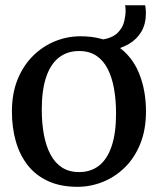

<svg xmlns="http://www.w3.org/2000/svg" viewBox="-20 -710 609 741"><path d="M26 -279.3Q26 -349.6 48 -403.7Q70.1 -457.8 107.8 -494.8Q145.5 -531.8 192.6 -550.9Q239.8 -570 290.2 -570Q377.9 -570 433.8 -531.6Q489.7 -493.2 516.6 -427.4Q543.4 -361.7 543.4 -279.7Q543.4 -209.2 521.3 -154.8Q499.3 -100.5 461.6 -63.6Q423.9 -26.7 376.7 -7.9Q329.5 11 279.1 11Q213.5 11 165.6 -11.1Q117.7 -33.1 86.8 -72.5Q56 -112 41 -164.9Q26 -217.8 26 -279.3ZM285.3 -45.9Q330.6 -45.9 362.4 -70.9Q394.2 -96 411 -146.3Q427.9 -196.6 427.9 -272Q427.9 -323.5 420.1 -367.5Q412.3 -411.5 395.6 -444.2Q378.9 -476.9 351.7 -495Q324.5 -513.1 285.3 -513.1Q239.8 -513.1 207.6 -488.1Q175.4 -463 158.3 -413Q141.2 -362.9 141.2 -287Q141.2 -235 149.3 -191Q157.4 -147 174.5 -114.4Q191.6 -81.8 219 -63.8Q246.5 -45.9 285.3 -45.9ZM405.8 -514.6 370.8 -556.4Q414.3 -563.4 434.1 -583.4Q453.8 -603.3 459.3 -627.1Q464.8 -650.8 464.8 -668.8Q464.8 -675.7 464.2 -681.2Q463.7 -686.6 462.7 -689.8H540.1Q541.3 -684.5 542.2 -677.3Q543.1 -670.2 543.1 -659.6Q543.1 -617.9 525.9 -588.3Q508.6 -558.7 477.7 -540.5Q446.8 -522.4 405.8 -514.6Z"/></svg>

Font: Merriweather 7pt Light
Style: Regular
Weight: 300
Designer: Eben Sorkin
Foundry: Eben Sorkin
Version: Version 2.200;gftools[0.9.31]